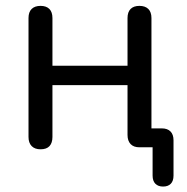

<svg xmlns="http://www.w3.org/2000/svg" viewBox="-20 -514 653 670"><path d="M549 137Q532 137 522.2 127.2Q512.5 117.5 512.5 98.5V-18L532 0H466.5Q446.5 0 435.8 -11.2Q425 -22.5 425 -43V-217H163V-36Q163 -15.5 152.8 -4.2Q142.5 7 121.5 7Q101.5 7 90.5 -4.2Q79.5 -15.5 79.5 -36V-451Q79.5 -472 90.5 -482.8Q101.5 -493.5 121.5 -493.5Q141.5 -493.5 152.2 -482.8Q163 -472 163 -451V-284.5H425V-451Q425 -472 435.8 -482.8Q446.5 -493.5 466.5 -493.5Q486.5 -493.5 497.5 -482.8Q508.5 -472 508.5 -451V-47.5L491 -66H544.5Q564.5 -66 575 -55.2Q585.5 -44.5 585.5 -24.5V98.5Q585.5 117.5 576 127.2Q566.5 137 549 137Z"/></svg>

Font: Nunito ExtraLight
Style: Regular
Weight: 200
Designer: Vernon Adams
Foundry: Vernon Adams
Version: Version 3.602;April 4, 2023;FontCreator 14.0.0.2856 64-bit